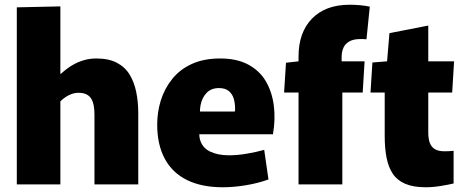

<svg xmlns="http://www.w3.org/2000/svg" viewBox="-20 -779 1962 811"><path d="M51 -748 235 -752V-467H237Q261 -489 284.5 -503Q308 -517 333.5 -524.5Q359 -532 387 -532Q439 -532 473.5 -514Q508 -496 527.5 -464Q547 -432 555.5 -390Q564 -348 564 -301V0H379V-295Q379 -315 376 -332Q373 -349 366 -361Q359 -373 346 -380Q333 -387 312 -387Q296 -387 281.5 -381.5Q267 -376 255.5 -368Q244 -360 235 -351V0H51Z M921 12Q832 12 770 -18.5Q708 -49 676 -108.5Q644 -168 644 -253Q644 -306 659.5 -355.5Q675 -405 707.5 -445.5Q740 -486 790.5 -509Q841 -532 910 -532Q981 -532 1029 -506Q1077 -480 1103 -435.5Q1129 -391 1136.5 -333.5Q1144 -276 1133 -212H740L840 -286Q815 -226 824.5 -190.5Q834 -155 867 -139Q900 -123 947 -123Q983 -123 1023.5 -130Q1064 -137 1096 -146L1114 -21Q1070 -5 1018.5 3.5Q967 12 921 12ZM741 -308H972Q973 -312 973 -315Q973 -318 973 -321Q973 -342 967.5 -361.5Q962 -381 947 -394Q932 -407 905 -407Q872 -407 852.5 -386.5Q833 -366 827 -334Q821 -302 829 -268Z M1241 -388H1180L1188 -514L1241 -520V-540Q1241 -642 1298 -700.5Q1355 -759 1457 -759Q1479 -759 1501 -757Q1523 -755 1542 -751L1528 -613Q1521 -614 1515 -614Q1509 -614 1501 -614Q1473 -614 1455.5 -604Q1438 -594 1430.5 -577Q1423 -560 1423 -537V-520H1520L1512 -388H1426V0H1241Z M1778 12Q1726 12 1692 -2.5Q1658 -17 1639.5 -44.5Q1621 -72 1613 -112Q1605 -152 1605 -204V-388H1545L1553 -515L1615 -520L1625 -639L1789 -671V-520H1898L1890 -388H1789V-220Q1789 -193 1795.5 -175.5Q1802 -158 1817 -149Q1832 -140 1857 -140Q1868 -140 1877 -140.5Q1886 -141 1896 -142V-4Q1880 0 1845 6Q1810 12 1778 12Z"/></svg>

Font: Murecho Thin ExtraBold
Style: Regular
Weight: 800
Version: Version 1.010